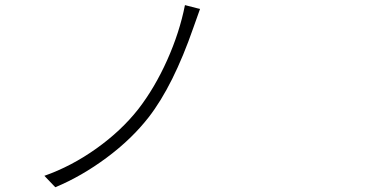

<svg xmlns="http://www.w3.org/2000/svg" viewBox="-20 -748 1540 771"><path d="M783.2 -711.9Q769.5 -672.9 756.8 -637.7Q675.8 -404.3 577.1 -277.3Q508.8 -189.5 408.2 -114.7Q307.6 -40 202.1 3.9L158.2 -42Q266.6 -80.1 366.7 -151.4Q466.8 -222.7 535.2 -309.6Q601.6 -395.5 651.4 -506.8Q701.2 -618.2 722.7 -727.5Z"/></svg>

Font: Bpmf Zihi Sans Light
Style: Light
Weight: 300
Foundry: But Ko
Version: Version 1.320